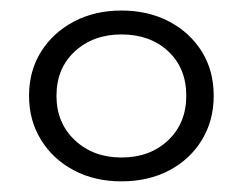

<svg xmlns="http://www.w3.org/2000/svg" viewBox="-20 -766 454 359"><path d="M207.2 -426.9Q157.1 -426.9 118.2 -447.5Q79.2 -468 56.8 -504.4Q34.3 -540.7 34.3 -586.7Q34.3 -633.7 56.8 -669.4Q79.2 -705.1 118.2 -725.7Q157.3 -746.3 207 -746.3Q257.4 -746.3 296.3 -725.7Q335.3 -705.1 357.5 -669.4Q379.6 -633.7 379.6 -586.7Q379.6 -540.7 357.5 -504.3Q335.3 -467.9 296.4 -447.4Q257.4 -426.9 207.2 -426.9ZM207 -471.5Q260.5 -471.5 294.4 -503.7Q328.3 -535.9 328.3 -586.9Q328.3 -638.7 294.4 -670.2Q260.5 -701.6 207 -701.6Q154.5 -701.6 120 -670Q85.6 -638.4 85.6 -586.8Q85.6 -536.1 120 -503.8Q154.5 -471.5 207 -471.5Z"/></svg>

Font: Montserrat Alternates Thin
Style: Regular
Weight: 100
Designer: Julieta Ulanovsky
Foundry: Julieta Ulanovsky
Version: Version 9.000